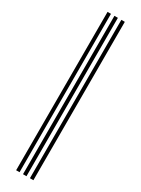

<svg xmlns="http://www.w3.org/2000/svg" viewBox="-215 -820 616 840"><g transform="rotate(30 93.0 -400.0)"><path d="M119.5 0V-800H137V0ZM49.8 0V-800H67V0ZM84.5 0V-800H102V0Z"/></g></svg>

Font: Big Shoulders Inline Display SemiBold
Style: Regular
Weight: 600
Designer: Patric King
Foundry: XO Type Co
Version: Version 1.000